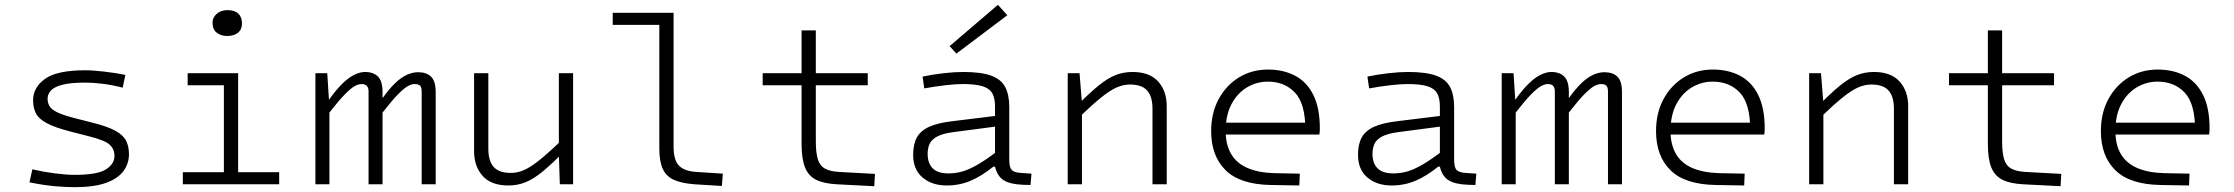

<svg xmlns="http://www.w3.org/2000/svg" viewBox="-20 -763 9250 795"><path d="M514 -124Q514 -86 491.5 -55Q469 -24 419.5 -6Q370 12 289 12Q254 12 207.5 8Q161 4 102 -8L114 -62Q161 -51 208 -45Q255 -39 289 -39Q383 -39 418.5 -61.5Q454 -84 454 -118Q454 -145 434.5 -163.5Q415 -182 351 -198L273 -218Q207 -235 173.5 -253Q140 -271 128.5 -294Q117 -317 117 -348Q117 -401 166.5 -436.5Q216 -472 333 -472Q365 -472 412 -466.5Q459 -461 499 -453L488 -400Q446 -411 405.5 -416Q365 -421 333 -421Q272 -421 238 -412Q204 -403 190.5 -388Q177 -373 177 -354Q177 -338 184.5 -324.5Q192 -311 214 -299.5Q236 -288 281 -276L359 -256Q424 -240 457 -222Q490 -204 502 -180.5Q514 -157 514 -124Z M907 -460H966V0H907ZM757 -460H940V-410H757ZM737 -50H1136V0H737ZM920 -614Q895 -614 877.5 -627.5Q860 -641 860 -669Q860 -690 877 -705.5Q894 -721 922 -721Q952 -721 967 -706.5Q982 -692 982 -666Q982 -641 965.5 -627.5Q949 -614 920 -614Z M1335 -460 1342 -351H1343Q1373 -393 1399 -418Q1425 -443 1448.5 -454Q1472 -465 1491 -465Q1526 -465 1545 -446Q1564 -427 1564 -382V-358H1565Q1593 -397 1618 -420.5Q1643 -444 1666.5 -454Q1690 -464 1711 -464Q1746 -464 1765 -445.5Q1784 -427 1784 -382V0H1726V-384Q1726 -401 1719.5 -408Q1713 -415 1697 -415Q1684 -415 1668 -406Q1652 -397 1627.5 -372Q1603 -347 1564 -297V0H1506V-385Q1506 -415 1477 -415Q1464 -415 1448 -406Q1432 -397 1407.5 -372Q1383 -347 1344 -297V0H1286V-460Z M2353 0H2298L2294 -125V-460H2353ZM2306 -183 2317 -137Q2264 -83 2226 -52Q2188 -21 2155 -8Q2122 5 2085 5Q2014 5 1978.5 -34.5Q1943 -74 1943 -137V-460H2002V-147Q2002 -97 2024 -72Q2046 -47 2095 -47Q2122 -47 2149 -58.5Q2176 -70 2213 -99.5Q2250 -129 2306 -183Z M2517 -710H2743V-660H2517ZM2710 -147V-710H2769V-156Q2769 -100 2791.5 -77Q2814 -54 2864 -51L2973 -44L2969 7L2855 0Q2802 -4 2770 -18.5Q2738 -33 2724 -64.5Q2710 -96 2710 -147Z M3299 -167V-410H3138V-460H3299V-637H3358V-460H3573V-410H3358V-178Q3358 -130 3366.5 -103Q3375 -76 3396.5 -64.5Q3418 -53 3456 -51L3603 -43L3600 8L3444 0Q3390 -3 3358.5 -19Q3327 -35 3313 -70.5Q3299 -106 3299 -167Z M3907 -45Q3938 -45 3966.5 -53.5Q3995 -62 4030 -82.5Q4065 -103 4112 -139L4100 -73H4093Q4045 -34 3999 -14.5Q3953 5 3900 5Q3839 5 3800 -28Q3761 -61 3761 -122Q3761 -166 3776.5 -194Q3792 -222 3827.5 -238Q3863 -254 3922 -261L4126 -286V-242L3928 -216Q3883 -210 3860 -197.5Q3837 -185 3829 -167Q3821 -149 3821 -126Q3821 -87 3842 -66Q3863 -45 3907 -45ZM4159 -102Q4159 -71 4168.5 -60Q4178 -49 4206 -47L4251 -44L4247 3L4215 2Q4162 0 4135.5 -17Q4109 -34 4100 -73V-89V-322Q4100 -357 4088.5 -377Q4077 -397 4048 -406Q4019 -415 3966 -415Q3937 -415 3894 -410Q3851 -405 3807 -397L3800 -446Q3844 -455 3888.5 -460Q3933 -465 3968 -465Q4042 -465 4083.5 -450Q4125 -435 4142 -403Q4159 -371 4159 -319ZM3912 -572 4112 -743 4151 -700 3940 -541Z M4450 -460 4460 -336V-335V0H4401V-460ZM4448 -277 4437 -323Q4490 -377 4528 -408Q4566 -439 4599 -452Q4632 -465 4669 -465Q4740 -465 4775.5 -425.5Q4811 -386 4811 -323V0H4752V-313Q4752 -363 4730 -388Q4708 -413 4659 -413Q4632 -413 4605 -401.5Q4578 -390 4541 -360.5Q4504 -331 4448 -277Z M5257 -46 5362 -44 5360 5 5243 3Q5115 1 5055 -58Q4995 -117 4995 -220Q4995 -296 5026.5 -353.5Q5058 -411 5111 -443Q5164 -475 5230 -475Q5295 -475 5343.5 -449Q5392 -423 5418.5 -369Q5445 -315 5445 -231Q5445 -224 5444.5 -217.5Q5444 -211 5443 -206H5015V-255H5401L5385 -226Q5385 -334 5342 -379.5Q5299 -425 5230 -425Q5183 -425 5143 -401Q5103 -377 5079 -331.5Q5055 -286 5055 -220Q5055 -165 5077 -126.5Q5099 -88 5144 -68Q5189 -48 5257 -46Z M5749 -45Q5780 -45 5808.5 -53.5Q5837 -62 5872 -82.5Q5907 -103 5954 -139L5942 -73H5935Q5887 -34 5841 -14.5Q5795 5 5742 5Q5681 5 5642 -28Q5603 -61 5603 -122Q5603 -166 5618.5 -194Q5634 -222 5669.5 -238Q5705 -254 5764 -261L5968 -286V-242L5770 -216Q5725 -210 5702 -197.5Q5679 -185 5671 -167Q5663 -149 5663 -126Q5663 -87 5684 -66Q5705 -45 5749 -45ZM6001 -102Q6001 -71 6010.5 -60Q6020 -49 6048 -47L6093 -44L6089 3L6057 2Q6004 0 5977.5 -17Q5951 -34 5942 -73V-89V-322Q5942 -357 5930.5 -377Q5919 -397 5890 -406Q5861 -415 5808 -415Q5779 -415 5736 -410Q5693 -405 5649 -397L5642 -446Q5686 -455 5730.5 -460Q5775 -465 5810 -465Q5884 -465 5925.5 -450Q5967 -435 5984 -403Q6001 -371 6001 -319Z M6247 -460 6254 -351H6255Q6285 -393 6311 -418Q6337 -443 6360.5 -454Q6384 -465 6403 -465Q6438 -465 6457 -446Q6476 -427 6476 -382V-358H6477Q6505 -397 6530 -420.5Q6555 -444 6578.5 -454Q6602 -464 6623 -464Q6658 -464 6677 -445.5Q6696 -427 6696 -382V0H6638V-384Q6638 -401 6631.5 -408Q6625 -415 6609 -415Q6596 -415 6580 -406Q6564 -397 6539.5 -372Q6515 -347 6476 -297V0H6418V-385Q6418 -415 6389 -415Q6376 -415 6360 -406Q6344 -397 6319.5 -372Q6295 -347 6256 -297V0H6198V-460Z M7099 -46 7204 -44 7202 5 7085 3Q6957 1 6897 -58Q6837 -117 6837 -220Q6837 -296 6868.5 -353.5Q6900 -411 6953 -443Q7006 -475 7072 -475Q7137 -475 7185.5 -449Q7234 -423 7260.5 -369Q7287 -315 7287 -231Q7287 -224 7286.5 -217.5Q7286 -211 7285 -206H6857V-255H7243L7227 -226Q7227 -334 7184 -379.5Q7141 -425 7072 -425Q7025 -425 6985 -401Q6945 -377 6921 -331.5Q6897 -286 6897 -220Q6897 -165 6919 -126.5Q6941 -88 6986 -68Q7031 -48 7099 -46Z M7520 -460 7530 -336V-335V0H7471V-460ZM7518 -277 7507 -323Q7560 -377 7598 -408Q7636 -439 7669 -452Q7702 -465 7739 -465Q7810 -465 7845.5 -425.5Q7881 -386 7881 -323V0H7822V-313Q7822 -363 7800 -388Q7778 -413 7729 -413Q7702 -413 7675 -401.5Q7648 -390 7611 -360.5Q7574 -331 7518 -277Z M8211 -167V-410H8050V-460H8211V-637H8270V-460H8485V-410H8270V-178Q8270 -130 8278.5 -103Q8287 -76 8308.5 -64.5Q8330 -53 8368 -51L8515 -43L8512 8L8356 0Q8302 -3 8270.5 -19Q8239 -35 8225 -70.5Q8211 -106 8211 -167Z M8941 -46 9046 -44 9044 5 8927 3Q8799 1 8739 -58Q8679 -117 8679 -220Q8679 -296 8710.5 -353.5Q8742 -411 8795 -443Q8848 -475 8914 -475Q8979 -475 9027.5 -449Q9076 -423 9102.5 -369Q9129 -315 9129 -231Q9129 -224 9128.5 -217.5Q9128 -211 9127 -206H8699V-255H9085L9069 -226Q9069 -334 9026 -379.5Q8983 -425 8914 -425Q8867 -425 8827 -401Q8787 -377 8763 -331.5Q8739 -286 8739 -220Q8739 -165 8761 -126.5Q8783 -88 8828 -68Q8873 -48 8941 -46Z"/></svg>

Font: Intel One Mono Light
Style: Regular
Weight: 300
Monospace: yes
Designer: Fred Shallcrass
Foundry: Frere-Jones Type LLC
Version: Version 1.004